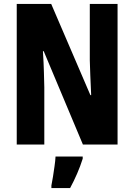

<svg xmlns="http://www.w3.org/2000/svg" viewBox="-20 -734 682 975"><path d="M577 0H401L202 -474H198Q202 -410 203 -367.5Q204 -325 205 -291V0H65V-714H240L439 -251H443Q440 -314 438.5 -353Q437 -392 436 -428V-714H577ZM400 72Q388 110 371.5 148Q355 186 336 221H241V208Q245 190 249 163.5Q253 137 257 109.5Q261 82 262 61H400Z"/></svg>

Font: Noto Sans Tamil ExtraCondensed ExtraBold
Style: Regular
Weight: 800
Width: 2
Designer: Jelle Bosma - Monotype Design Team
Foundry: Monotype Imaging Inc.
Version: Version 2.004; ttfautohint (v1.8.4.7-5d5b)